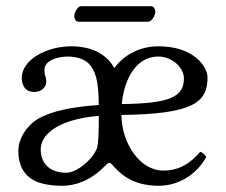

<svg xmlns="http://www.w3.org/2000/svg" viewBox="-20 -588 727 618"><path d="M456 -518C469 -518 480 -539 480 -551C480 -557 476 -568 466 -568H241C230 -568 219 -548 219 -536C219 -529 223 -518 232 -518ZM265 -384C288 -360 297 -329 298 -250C211.2 -243.9 145.1 -230.6 102 -205.2C66 -184 39 -142 39 -102C39 -60.4 53.5 -27.6 88 -8C109.9 4.5 146 10 182 10C219.1 10 270 -5 316 -52C327.9 -64.1 332 -68 340 -59C361.3 -35.1 400 10 491 10C557 10 615 -29 644 -83C640.7 -88.3 632.7 -98.2 624 -99C594 -64 559 -39 505 -39C430 -39 371 -128 371 -218C602 -221 648 -258 648 -339C648 -373 604 -439 490 -439C433 -439 381 -414 348 -369C311 -436 234 -439 210 -439C128 -439 50 -395 50 -337C50 -317 59 -292 90 -292C115 -292 129 -309 129 -325C129 -332 128 -339 126 -343C124 -346 123 -353 123 -363C123 -392 161 -406 200 -406C221 -406 250.3 -399.3 265 -384ZM298 -215C298 -165 297 -132 293 -113C278 -73 226 -32 194 -32C138 -32 111 -64 111 -107C111 -129.7 123.3 -151.7 148 -169.9C178.7 -192.6 228.7 -209.5 298 -215ZM372 -253C380 -338 421 -406 489 -406C537 -406 572 -368 572 -336C572 -275 525 -255 372 -253Z"/></svg>

Font: Libertinus Math
Style: Regular
Weight: 400
Designer: Philipp H. Poll
Foundry: Khaled Hosny
Version: Version 6.2